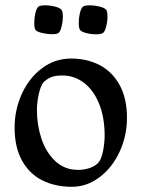

<svg xmlns="http://www.w3.org/2000/svg" viewBox="-20 -699 539 731"><path d="M251 -476.1Q311 -476.1 358.9 -451.4Q406.7 -426.8 435.1 -376Q463.4 -325.2 463.4 -250Q463.4 -181.6 435.3 -121.1Q407.2 -60.5 358.9 -24.2Q310.5 12.2 253.4 12.2Q190.9 12.2 141.8 -12Q92.8 -36.1 64.2 -86.9Q35.6 -137.7 35.6 -213.4Q35.6 -281.2 63.2 -341.8Q90.8 -402.3 139.9 -439.2Q189 -476.1 251 -476.1ZM353 -78.1Q365.7 -90.8 372.1 -122.8Q378.4 -154.8 378.4 -183.1Q378.4 -252.4 357.2 -304.4Q335.9 -356.4 299.3 -384Q262.7 -411.6 217.8 -411.6Q189.9 -411.6 174.3 -405Q158.7 -398.4 146 -386.2Q135.3 -374 127.9 -342Q120.6 -310.1 120.6 -279.3Q120.6 -222.7 137.9 -170.7Q155.3 -118.7 190.7 -85.4Q226.1 -52.2 277.3 -52.2Q299.3 -52.2 319.8 -58.8Q340.3 -65.4 353 -78.1ZM110.4 -611.8Q110.4 -630.9 114.7 -649.2Q119.1 -667.5 126 -673.3Q131.8 -678.7 151.9 -678.7Q170.4 -678.7 189 -674.1Q207.5 -669.4 213.9 -662.1Q219.2 -656.2 219.2 -635.7Q219.2 -617.2 214.6 -598.4Q210 -579.6 203.1 -573.7Q196.8 -568.8 178.2 -568.8Q159.7 -568.8 140.1 -573.5Q120.6 -578.1 115.7 -584.5Q110.4 -591.3 110.4 -611.8ZM279.8 -612.3Q279.8 -630.9 284.2 -649.2Q288.6 -667.5 295.4 -673.3Q301.3 -678.7 321.8 -678.7Q340.3 -678.7 358.9 -674.1Q377.4 -669.4 383.8 -662.1Q389.2 -656.7 389.2 -636.2Q389.2 -617.7 384.5 -598.6Q379.9 -579.6 372.6 -573.7Q364.7 -568.4 345.2 -568.4Q327.1 -568.4 309.1 -573Q291 -577.6 285.2 -584.5Q279.8 -591.3 279.8 -612.3Z"/></svg>

Font: Vesper Libre
Style: Regular
Weight: 400
Designer: Robert Keller & Kimya Gandhi
Foundry: Mota Italic
Version: Version 1.058